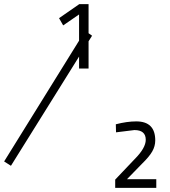

<svg xmlns="http://www.w3.org/2000/svg" viewBox="-244 -810 824 930"><path d="M202 -637 185 -610V-478H139V-536L-191 -7L-224 -28L139 -613V-740L62 -687L42 -722L140 -790H185V-649ZM513 58V100H314V60L408 -39Q462 -93 462 -133Q462 -180 407 -180L318 -169L317 -208Q371 -222 416 -222Q508 -222 508 -130Q508 -102 493.5 -76.5Q479 -51 444 -17L371 58Z"/></svg>

Font: Cairo Light
Style: Regular
Weight: 300
Designer: Mohamed Gaber, the designers of Titillium
Foundry: Kief Type Foundry
Version: Version 2.009; ttfautohint (v1.5.33-1714) -l 8 -r 50 -G 200 